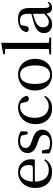

<svg xmlns="http://www.w3.org/2000/svg" viewBox="1104 -1954 864 3113"><g transform="rotate(-90 1536.5 -397.0)"><path d="M307 15C399 15 469 -27 512 -99L495 -112C456 -65 406 -39 336 -39C229 -39 151 -108 148 -265H505C509 -281 511 -301 511 -325C511 -445 434 -537 299 -537C164 -537 46 -432 46 -260C46 -78 155 15 307 15ZM149 -297C155 -432 218 -504 296 -504C372 -504 418 -446 418 -360C418 -316 407 -297 370 -297Z M779 15C917 15 991 -52 991 -145C991 -217 951 -265 849 -299L797 -317C723 -342 695 -369 695 -415C695 -467 735 -503 808 -503C840 -503 867 -496 895 -481L918 -382H961L965 -492C913 -522 869 -537 807 -537C682 -537 612 -470 612 -382C612 -305 663 -260 746 -232L799 -213C881 -188 905 -159 905 -112C905 -55 860 -18 774 -18C734 -18 704 -25 676 -38L654 -149H607L606 -27C661 1 711 15 779 15Z M1335 15C1434 15 1495 -25 1541 -98L1524 -111C1482 -63 1431 -39 1372 -39C1260 -39 1183 -122 1183 -266C1183 -414 1259 -504 1359 -504C1379 -504 1398 -501 1418 -494L1437 -420C1442 -378 1462 -362 1493 -362C1517 -362 1533 -374 1540 -400C1519 -481 1444 -537 1350 -537C1207 -537 1081 -436 1081 -254C1081 -84 1187 15 1335 15Z M1882 15C2022 15 2139 -81 2139 -261C2139 -441 2017 -537 1882 -537C1748 -537 1627 -440 1627 -261C1627 -82 1742 15 1882 15ZM1882 -17C1788 -17 1732 -101 1732 -260C1732 -420 1788 -504 1882 -504C1976 -504 2033 -420 2033 -260C2033 -101 1976 -17 1882 -17Z M2297 0H2485V-28L2400 -36L2398 -230V-644L2401 -800L2386 -809L2215 -777V-750L2300 -745V-230L2298 -36L2211 -28V0Z M2967 14C3011 14 3043 -3 3065 -42L3049 -56C3032 -36 3020 -29 3004 -29C2978 -29 2964 -46 2964 -104V-355C2964 -483 2908 -537 2787 -537C2666 -537 2589 -486 2572 -402C2577 -377 2595 -363 2621 -363C2648 -363 2668 -378 2673 -420L2687 -493C2712 -502 2735 -505 2758 -505C2837 -505 2870 -475 2870 -365V-321C2828 -310 2782 -298 2743 -287C2605 -247 2557 -196 2557 -116C2557 -32 2617 15 2697 15C2771 15 2814 -17 2872 -80C2880 -21 2910 14 2967 14ZM2870 -111C2810 -55 2776 -38 2740 -38C2686 -38 2651 -68 2651 -130C2651 -189 2684 -232 2765 -263C2795 -274 2832 -285 2870 -295Z"/></g></svg>

Font: Source Han Serif CN Medium
Style: Regular
Weight: 500
Designer: Ryoko NISHIZUKA 西塚涼子 (kana & ideographs); Frank Grießhammer (Latin, Greek & Cyrillic); Wenlong ZHANG 张文龙 (bopomofo); San
Foundry: Adobe
Version: Version 2.002;hotconv 1.1.0;makeotfexe 2.6.0